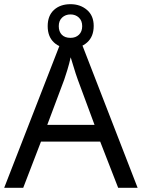

<svg xmlns="http://www.w3.org/2000/svg" viewBox="-20 -898 679 918"><path d="M545 0 459 -221H176L91 0H0L279 -717H360L638 0ZM432 -301 352 -517Q349 -525 342 -546Q335 -567 328.5 -589.5Q322 -612 318 -624Q311 -593 302 -563.5Q293 -534 287 -517L206 -301ZM317 -667Q268 -667 238 -695Q208 -723 208 -773Q208 -823 238 -850.5Q268 -878 317 -878Q364 -878 396 -850.5Q428 -823 428 -774Q428 -723 396.5 -695Q365 -667 317 -667ZM317 -717Q342 -717 357.5 -732Q373 -747 373 -773Q373 -799 357 -814Q341 -829 317 -829Q293 -829 277 -814Q261 -799 261 -773Q261 -747 275.5 -732Q290 -717 317 -717Z"/></svg>

Font: Noto IKEA Arabic
Style: Regular
Weight: 400
Designer: Monotype Design Team
Foundry: Monotype Imaging Inc.
Version: Version 1.200